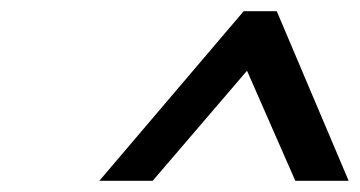

<svg xmlns="http://www.w3.org/2000/svg" viewBox="-20 -694 641 342"><path d="M506 -372H601L473 -674H414L157 -372H252L420 -568Z"/></svg>

Font: LT Wave Mono Medium
Style: Italic
Weight: 500
Designer: Daniel Lyons
Version: Version 2.5 (Glyphs App)